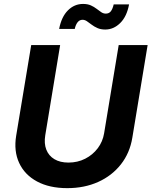

<svg xmlns="http://www.w3.org/2000/svg" viewBox="-20 -960 781 990"><path d="M326.9 10.1Q234.7 10.1 170.9 -24.3Q107.1 -58.7 78.8 -119.9Q50.4 -181 63.4 -260.2L140.9 -727.5H290.1L213.4 -262.8Q206.4 -220.1 218.8 -188.4Q231.3 -156.6 260.5 -139.2Q289.8 -121.7 332.9 -121.7Q380.3 -121.7 419.4 -141.7Q458.4 -161.6 484.1 -195.7Q509.8 -229.9 516.8 -272.5L592 -727.5H741.2L662.4 -250.4Q649.4 -171 603.3 -112.4Q557.1 -53.7 486.1 -21.8Q415 10.1 326.9 10.1ZM522.9 -807.7Q499.5 -807.7 482.5 -815.3Q465.5 -822.8 452.4 -832.9Q439.3 -842.9 428.2 -850.5Q417.2 -858 405.5 -858Q390 -858 379.8 -844.8Q369.7 -831.5 365.4 -810.7H284.9Q296.8 -873.1 330.1 -906.4Q363.3 -939.7 408.3 -939.7Q431.8 -939.7 448.5 -932.2Q465.2 -924.6 478 -914.7Q490.8 -904.8 501.9 -897.3Q512.9 -889.8 525.4 -889.8Q542.3 -889.8 551.6 -901.9Q560.9 -914.1 566.2 -937.2H645.5Q633.9 -874.8 599.9 -841.3Q565.9 -807.7 522.9 -807.7Z"/></svg>

Font: Inter Variable
Style: Italic
Weight: 400
Italic angle: -9.39999°
Designer: Rasmus Andersson
Foundry: rsms
Version: Version 4.001;git-9221beed3